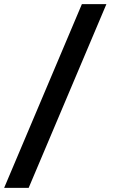

<svg xmlns="http://www.w3.org/2000/svg" viewBox="-53 -795 543 924"><path d="M-33 109 341 -775H459L85 109Z"/></svg>

Font: Host Grotesk SemiBold
Style: Italic
Weight: 600
Italic angle: -8°
Designer: Doğukan Karapınar based on Poppins by Indian Type Foundry, Jonny Pinhorn
Foundry: Element Type
Version: Version 1.001; ttfautohint (v1.8.4.7-5d5b)